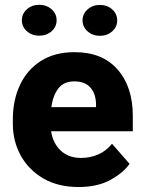

<svg xmlns="http://www.w3.org/2000/svg" viewBox="-20 -750 582 780"><path d="M299.8 9.8Q215.8 9.8 156 -25.1Q96.2 -60.1 64.2 -118.2Q32.2 -176.3 32.2 -246.6V-265.1Q32.2 -343.8 61.5 -405.5Q90.8 -467.3 146.7 -502.7Q202.6 -538.1 283.2 -538.1Q396 -538.1 457.8 -467.5Q519.5 -397 519.5 -279.3V-216.8H187.5Q195.3 -167.5 227.1 -137.9Q258.8 -108.4 309.6 -108.4Q345.7 -108.4 378.4 -122.3Q411.1 -136.2 435.1 -166L506.3 -84.5Q481.9 -48.8 429.2 -19.5Q376.5 9.8 299.8 9.8ZM282.2 -419.4Q238.3 -419.4 216.6 -390.1Q194.8 -360.8 188.5 -314.9H370.1V-326.7Q369.6 -368.2 347.7 -393.8Q325.7 -419.4 282.2 -419.4ZM68.8 -667.5Q68.8 -694.3 89.4 -712.4Q109.9 -730.5 139.2 -730.5Q168.9 -730.5 189.5 -712.4Q210 -694.3 210 -667.5Q210 -641.1 189.5 -623Q168.9 -605 139.2 -605Q109.9 -605 89.4 -623Q68.8 -641.1 68.8 -667.5ZM315.4 -667.5Q315.4 -693.8 335.9 -711.9Q356.4 -730 385.7 -730Q415.5 -730 435.8 -711.9Q456.1 -693.8 456.1 -667.5Q456.1 -640.6 435.8 -622.6Q415.5 -604.5 385.7 -604.5Q356.4 -604.5 335.9 -622.6Q315.4 -640.6 315.4 -667.5Z"/></svg>

Font: Vazirmatn UI ExtraBold
Style: Regular
Weight: 800
Designer: Saber Rastikerdar
Foundry: Saber Rastikerdar
Version: Version 33.003